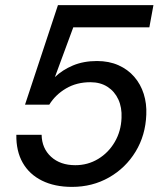

<svg xmlns="http://www.w3.org/2000/svg" viewBox="-20 -720 640 752"><path d="M262 12Q194 12 144.5 -12.5Q95 -37 69 -82.5Q43 -128 44 -192H143Q144 -139 180 -106Q216 -73 275 -73Q324 -73 364.5 -97.5Q405 -122 429.5 -164Q454 -206 456 -258Q458 -299 443.5 -330.5Q429 -362 401 -380Q373 -398 334 -398Q280 -398 238.5 -373.5Q197 -349 173 -310H78L207 -700H581L565 -613H267L195 -418Q224 -446 265.5 -463.5Q307 -481 360 -481Q407 -481 444 -464.5Q481 -448 506 -419Q531 -390 543 -352Q555 -314 553 -271Q550 -190 511 -126Q472 -62 407 -25Q342 12 262 12Z"/></svg>

Font: DM Sans 28pt Medium
Style: Italic
Weight: 500
Italic angle: -10°
Version: Version 4.004;gftools[0.9.30]